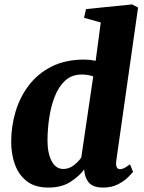

<svg xmlns="http://www.w3.org/2000/svg" viewBox="-20 -837 652 867"><path d="M505 -111Q500.5 -73 522 -73Q529 -73 539 -77.2Q549 -81.5 567 -95L581 -60.5Q575 -53.5 558 -36.5Q541 -19.5 512.8 -4.8Q484.5 10 445 10Q404.5 10 385 -8.8Q365.5 -27.5 361 -62.5L360 -72Q340 -43.5 299.8 -16.8Q259.5 10 198 10Q137.5 10 100.5 -19.2Q63.5 -48.5 47 -95.5Q30.5 -142.5 30.5 -196Q30.5 -267 50.5 -333.5Q70.5 -400 111.2 -453Q152 -506 214.2 -537Q276.5 -568 361 -568Q384.5 -568 412 -562.5L435 -735.5L359.5 -756.5L368.5 -796L576.5 -817L603.5 -803ZM401 -492Q377 -500.5 349 -500.5Q304 -500.5 274 -472.8Q244 -445 226.8 -400Q209.5 -355 202 -303Q194.5 -251 194.5 -202Q194.5 -145.5 213.2 -109.8Q232 -74 265.5 -74Q291 -74 312 -89.8Q333 -105.5 347 -125.5Z"/></svg>

Font: Merriweather Black
Style: Italic
Weight: 900
Italic angle: -7.8°
Designer: Eben Sorkin
Foundry: Eben Sorkin
Version: Version 2.200;gftools[0.9.31]